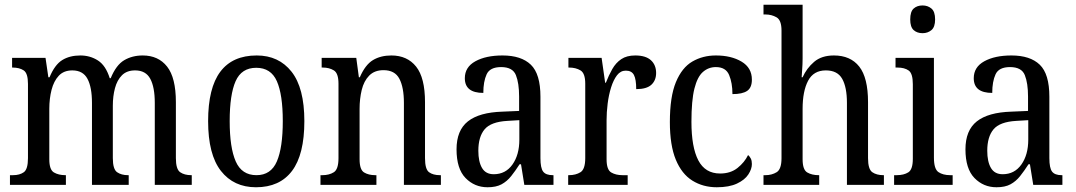

<svg xmlns="http://www.w3.org/2000/svg" viewBox="-20 -780 4538 810"><path d="M22 0V-41H35Q63 -41 80.5 -53.5Q98 -66 98 -113V-426Q98 -471 80 -483Q62 -495 33 -495H31V-536H172L184 -454H189Q211 -507 242.5 -526.5Q274 -546 319 -546Q360 -546 393 -525Q426 -504 443 -450H447Q470 -506 504 -526Q538 -546 582 -546Q648 -546 685 -499Q722 -452 722 -349V-113Q722 -66 740 -53.5Q758 -41 787 -41H789V0H633V-346Q633 -412 614 -447.5Q595 -483 550 -483Q515 -483 494.5 -462.5Q474 -442 465 -408Q456 -374 456 -334V-113Q456 -66 474 -53.5Q492 -41 520 -41H523V0H368V-346Q368 -412 349 -447.5Q330 -483 285 -483Q249 -483 228 -460.5Q207 -438 197.5 -401Q188 -364 188 -321V-108Q188 -64 207.5 -52.5Q227 -41 256 -41H258V0Z M1060 10Q966 10 912 -59Q858 -128 858 -269Q858 -409 909.5 -477.5Q961 -546 1063 -546Q1156 -546 1210 -477.5Q1264 -409 1264 -269Q1264 -128 1212 -59Q1160 10 1060 10ZM1062 -41Q1123 -41 1148 -99Q1173 -157 1173 -269Q1173 -381 1148 -437.5Q1123 -494 1061 -494Q999 -494 974 -437.5Q949 -381 949 -269Q949 -157 974.5 -99Q1000 -41 1062 -41Z M1332 0V-41H1340Q1369 -41 1388.5 -53.5Q1408 -66 1408 -113V-427Q1408 -471 1388.5 -483Q1369 -495 1342 -495H1337V-536H1483L1494 -454H1498Q1521 -507 1553.5 -526.5Q1586 -546 1631 -546Q1698 -546 1735.5 -499Q1773 -452 1773 -349V-113Q1773 -66 1790 -53.5Q1807 -41 1836 -41H1840V0H1684V-346Q1684 -411 1665 -447.5Q1646 -484 1598 -484Q1560 -484 1537.5 -461Q1515 -438 1506 -400.5Q1497 -363 1497 -321V-108Q1497 -64 1516 -52.5Q1535 -41 1563 -41H1568V0Z M2037 10Q1982 10 1944 -29Q1906 -68 1906 -150Q1906 -230 1954 -268Q2002 -306 2100 -309L2170 -312V-373Q2170 -429 2156.5 -463Q2143 -497 2094 -497Q2047 -497 2033 -466.5Q2019 -436 2019 -388Q1941 -388 1941 -450Q1941 -497 1985.5 -521.5Q2030 -546 2100 -546Q2179 -546 2219.5 -507Q2260 -468 2260 -372V-113Q2260 -71 2271.5 -56Q2283 -41 2312 -41H2315V0H2192L2178 -87H2172Q2154 -59 2136.5 -37Q2119 -15 2096 -2.5Q2073 10 2037 10ZM2063 -45Q2113 -45 2142 -86Q2171 -127 2171 -191V-273L2120 -270Q2051 -266 2024.5 -234.5Q1998 -203 1998 -144Q1998 -98 2013.5 -71.5Q2029 -45 2063 -45Z M2377 0V-41H2380Q2409 -41 2429 -53.5Q2449 -66 2449 -113V-427Q2449 -471 2429 -483Q2409 -495 2381 -495H2378V-536H2518L2533 -431H2536Q2548 -462 2563 -488.5Q2578 -515 2601 -530.5Q2624 -546 2660 -546Q2704 -546 2726 -526Q2748 -506 2748 -472Q2748 -441 2728 -422.5Q2708 -404 2664 -404Q2664 -445 2654.5 -463.5Q2645 -482 2620 -482Q2598 -482 2583 -462.5Q2568 -443 2558 -411Q2548 -379 2543.5 -342.5Q2539 -306 2539 -273V-108Q2539 -64 2558.5 -52.5Q2578 -41 2606 -41H2628V0Z M3004 10Q2946 10 2901 -18Q2856 -46 2831 -106.5Q2806 -167 2806 -265Q2806 -372 2831.5 -433.5Q2857 -495 2901 -520.5Q2945 -546 3000 -546Q3065 -546 3108.5 -520Q3152 -494 3152 -444Q3152 -410 3132 -396.5Q3112 -383 3070 -383Q3070 -430 3056 -463.5Q3042 -497 3000 -497Q2969 -497 2945.5 -476.5Q2922 -456 2909.5 -406Q2897 -356 2897 -266Q2897 -159 2926 -103.5Q2955 -48 3018 -48Q3062 -48 3091.5 -71.5Q3121 -95 3136 -126Q3143 -120 3147.5 -111Q3152 -102 3152 -88Q3152 -67 3137 -44Q3122 -21 3089 -5.5Q3056 10 3004 10Z M3201 0V-41H3209Q3236 -41 3256.5 -53.5Q3277 -66 3277 -113V-651Q3277 -695 3256 -707Q3235 -719 3209 -719H3201V-760H3366V-534Q3366 -509 3364 -484Q3362 -459 3362 -454H3366Q3383 -492 3414.5 -519Q3446 -546 3498 -546Q3568 -546 3605 -499Q3642 -452 3642 -349V-113Q3642 -66 3660 -53.5Q3678 -41 3707 -41H3709V0H3553V-346Q3553 -412 3533 -447.5Q3513 -483 3464 -483Q3412 -483 3389 -439Q3366 -395 3366 -321V-108Q3366 -64 3385.5 -52.5Q3405 -41 3434 -41H3436V0Z M3872 -640Q3849 -640 3834.5 -653Q3820 -666 3820 -698Q3820 -731 3834.5 -744Q3849 -757 3872 -757Q3894 -757 3909.5 -744Q3925 -731 3925 -698Q3925 -666 3909.5 -653Q3894 -640 3872 -640ZM3752 0V-41H3763Q3793 -41 3812 -53Q3831 -65 3831 -110V-425Q3831 -470 3813.5 -482.5Q3796 -495 3766 -495H3758V-536H3920V-115Q3920 -67 3939 -54Q3958 -41 3989 -41H3999V0Z M4184 10Q4129 10 4091 -29Q4053 -68 4053 -150Q4053 -230 4101 -268Q4149 -306 4247 -309L4317 -312V-373Q4317 -429 4303.5 -463Q4290 -497 4241 -497Q4194 -497 4180 -466.5Q4166 -436 4166 -388Q4088 -388 4088 -450Q4088 -497 4132.5 -521.5Q4177 -546 4247 -546Q4326 -546 4366.5 -507Q4407 -468 4407 -372V-113Q4407 -71 4418.5 -56Q4430 -41 4459 -41H4462V0H4339L4325 -87H4319Q4301 -59 4283.5 -37Q4266 -15 4243 -2.5Q4220 10 4184 10ZM4210 -45Q4260 -45 4289 -86Q4318 -127 4318 -191V-273L4267 -270Q4198 -266 4171.5 -234.5Q4145 -203 4145 -144Q4145 -98 4160.5 -71.5Q4176 -45 4210 -45Z"/></svg>

Font: Noto Serif Ethiopic Condensed
Style: Regular
Weight: 400
Width: 3
Designer: Monotype Design Team
Foundry: Monotype Imaging Inc.
Version: Version 2.102; ttfautohint (v1.8.4.7-5d5b)